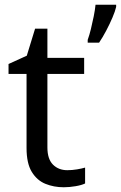

<svg xmlns="http://www.w3.org/2000/svg" viewBox="-20 -780 510 810"><path d="M264 -62Q284 -62 305 -65.5Q326 -69 339 -73V-6Q325 1 299 5.5Q273 10 249 10Q207 10 171.5 -4.5Q136 -19 114 -55Q92 -91 92 -156V-468H16V-510L93 -545L128 -659H180V-536H335V-468H180V-158Q180 -109 203.5 -85.5Q227 -62 264 -62ZM470 -751Q466 -733 454.5 -706Q443 -679 428 -650.5Q413 -622 398 -600H350V-612Q357 -631 363.5 -657.5Q370 -684 375.5 -711.5Q381 -739 383 -760H470Z"/></svg>

Font: Noto Sans Javanese
Style: Regular
Weight: 400
Designer: Monotype Design Team
Foundry: Monotype Imaging Inc.
Version: Version 2.004